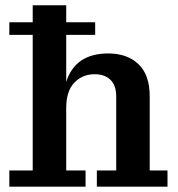

<svg xmlns="http://www.w3.org/2000/svg" viewBox="-20 -702 669 722"><path d="M15.1 0V-61H103V-570.8H15.1V-618.2H103V-682.1H229V-618.2H337.9V-570.8H229V-394Q262.7 -501 387.2 -501Q458.5 -501 500.7 -460.7Q543 -420.4 543 -339.8V-61H609.9V0H344.2V-61H417V-339.8Q417 -380.9 395.3 -401.9Q373.5 -422.9 335.9 -422.9Q290 -422.9 259.5 -391.1Q229 -359.4 229 -295.9V-61H301.8V0Z"/></svg>

Font: Montagu Slab 144pt Medium
Style: Regular
Weight: 500
Designer: Florian Karsten
Foundry: Florian Karsten
Version: Version 1.000